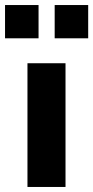

<svg xmlns="http://www.w3.org/2000/svg" viewBox="-51 -742 370 762"><path d="M58 0V-491H209V0ZM166 -590V-722H299V-590ZM-31 -590V-722H102V-590Z"/></svg>

Font: Nunito Sans ExtraBold
Style: Regular
Weight: 800
Designer: Vernon Adams
Foundry: Vernon Adams
Version: Version 3.101; ttfautohint (v1.8.4.7-5d5b);gftools[0.9.27]